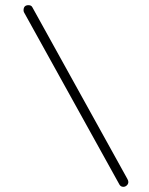

<svg xmlns="http://www.w3.org/2000/svg" viewBox="-20 -714 575 742"><path d="M457 8Q447 8 442 0L73 -666Q71 -670 71 -674Q71 -694 90 -694Q101 -694 105 -686L472 -23Q476 -16 476 -11Q476 -3 470 2.5Q464 8 457 8Z"/></svg>

Font: Comic Neue Light
Style: Regular
Weight: 300
Designer: Craig Rozynski
Foundry: Craig Rozynski
Version: Version 2.003